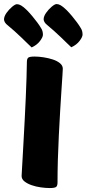

<svg xmlns="http://www.w3.org/2000/svg" viewBox="-35 -938 437 971"><path d="M216.4 13Q196.1 13 171.6 9.6Q147.1 6.2 125.2 -1.4Q103.2 -9.1 88.7 -20.5Q74.3 -31.9 74.3 -48Q74.3 -51.7 75.8 -76.3Q77.3 -100.9 79.5 -141.2Q81.8 -181.6 84.5 -231.2Q87.3 -280.9 90.1 -335.5Q93 -390.1 95.3 -443.4Q97.5 -496.7 99.1 -543.5Q100.7 -590.3 101 -624.6Q101 -639.9 107.4 -646Q113.8 -652 140.4 -652Q160.8 -652 185.3 -648.2Q209.7 -644.5 231.7 -637.3Q253.7 -630.2 268.1 -618.4Q282.6 -606.6 282.6 -590.5Q282.6 -586.7 280.8 -557.3Q279.1 -527.9 275.8 -481.4Q272.6 -434.9 269.2 -376.5Q265.9 -318.1 262.6 -254.7Q259.4 -191.2 257.6 -129.8Q255.9 -68.4 255.9 -14.6Q255.9 0.7 249.4 6.8Q242.8 13 216.4 13ZM325.6 -698.9Q318.5 -705.2 304.5 -719Q290.5 -732.8 273.3 -749.3Q256 -765.7 238.3 -781.7Q220.6 -797.8 207 -808.6Q194.7 -817.9 190.2 -826Q185.7 -834.1 185.7 -840.4Q185.7 -855.5 198.3 -873.3Q210.8 -891.1 226.6 -904.3Q242.4 -917.5 251.2 -917.5Q260.7 -917.5 272 -911.2Q283.3 -904.9 302.2 -886.6Q315.7 -872.9 329.2 -856.7Q342.6 -840.5 354 -825.2Q365.3 -809.9 371.8 -798.7Q377.8 -789.9 380.2 -781.4Q382.5 -772.9 382.5 -762.9Q382.5 -751.1 367.5 -731.2Q352.5 -711.2 325.6 -698.9ZM125.1 -698.1Q118.1 -704.4 104.1 -718.2Q90.1 -732.1 72.9 -748.5Q55.6 -764.9 37.9 -781Q20.1 -797.1 6.6 -807.8Q-5.7 -817.1 -10.2 -825.2Q-14.7 -833.4 -14.7 -839.7Q-14.7 -854.7 -2.2 -872.6Q10.4 -890.4 26.2 -903.6Q42 -916.8 50.8 -916.8Q60.3 -916.8 71.6 -910.5Q82.9 -904.2 101.8 -885.8Q115.3 -872.1 128.7 -855.9Q142.2 -839.8 153.5 -824.5Q164.9 -809.2 171.3 -797.9Q177.4 -789.2 179.7 -780.7Q182.1 -772.2 182.1 -762.2Q182.1 -750.4 167.1 -730.4Q152.1 -710.4 125.1 -698.1Z"/></svg>

Font: Briem Hand Thin
Style: Regular
Weight: 100
Designer: Gunnlaugur SE Briem, Eben Sorkin
Foundry: Sorkin Type Co.
Version: Version 1.003